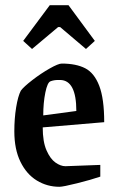

<svg xmlns="http://www.w3.org/2000/svg" viewBox="-20 -707 452 737"><path d="M35 -203Q35 -252 42 -295Q49 -338 60 -359Q71 -374 104 -399.5Q137 -425 170.5 -444Q204 -463 217 -463Q272 -463 307 -445Q342 -427 361 -377.5Q380 -328 380 -238L144 -218Q144 -163 158.5 -130Q173 -97 193 -83Q213 -69 231 -69L365 -74V-29Q330 -17 276 -3.5Q222 10 208 10Q161 10 121.5 -14Q82 -38 58.5 -86Q35 -134 35 -203ZM273 -281Q273 -399 211 -400H203Q187 -400 174 -395Q162 -391 154 -351.5Q146 -312 146 -264ZM69 -550 171 -687H243L344 -550L310 -519L211 -603H203L103 -519Z"/></svg>

Font: Grenze Medium
Style: Regular
Weight: 500
Designer: Renata Polastri
Foundry: Omnibus-Type
Version: Version 1.002; ttfautohint (v1.8)